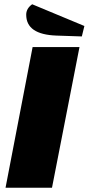

<svg xmlns="http://www.w3.org/2000/svg" viewBox="-20 -881 416 901"><path d="M6 0 133 -660H353L224 0ZM103 -812Q103 -841 131 -861L376 -759L364 -710L245 -714Q103 -719 103 -812Z"/></svg>

Font: Sansita One
Style: Regular
Weight: 400
Version: Version 1.002